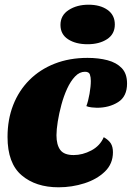

<svg xmlns="http://www.w3.org/2000/svg" viewBox="-20 -776 560 816"><path d="M229 20Q132 20 72 -31Q12 -82 12 -194Q12 -268 36 -329.5Q60 -391 105 -436Q150 -481 212.5 -505.5Q275 -530 352 -530Q399 -530 437 -520Q475 -510 497.5 -486.5Q520 -463 520 -421Q520 -366 482 -342Q444 -318 392 -318Q384 -318 370 -319.5Q356 -321 347 -325Q355 -346 360.5 -377.5Q366 -409 366 -432Q366 -448 362 -459.5Q358 -471 341 -471Q318 -471 299 -451Q280 -431 265.5 -399.5Q251 -368 241 -331Q231 -294 225.5 -259.5Q220 -225 220 -201Q220 -161 236 -139Q252 -117 293 -117Q331 -117 368 -136.5Q405 -156 421 -193Q442 -181 451 -166.5Q460 -152 460 -129Q460 -80 426 -47Q392 -14 339 3Q286 20 229 20ZM352 -588Q302 -588 269.5 -609Q237 -630 237 -670Q237 -711 272 -733.5Q307 -756 356 -756Q406 -756 437 -734Q468 -712 468 -672Q468 -631 435 -609.5Q402 -588 352 -588Z"/></svg>

Font: Sansita Swashed Light Black
Style: Regular
Weight: 900
Version: Version 1.003